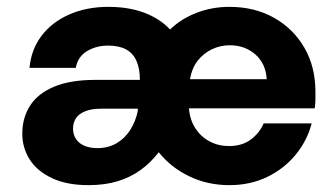

<svg xmlns="http://www.w3.org/2000/svg" viewBox="-20 -528 978 560"><path d="M238 12Q175 12 131.5 -8.5Q88 -29 66.5 -63Q45 -97 45 -138Q45 -184 67.5 -219.5Q90 -255 137.5 -275Q185 -295 258 -295H388Q388 -328 378 -350.5Q368 -373 347.5 -384Q327 -395 295 -395Q261 -395 234 -379Q207 -363 201 -330H66Q71 -384 101.5 -424Q132 -464 182.5 -486Q233 -508 296 -508Q355 -508 400.5 -491Q446 -474 476 -442Q508 -473 553 -490.5Q598 -508 649 -508Q723 -508 779.5 -476Q836 -444 868 -388.5Q900 -333 900 -260Q900 -250 900 -238Q900 -226 898 -212H531Q534 -178 550 -153.5Q566 -129 591.5 -115.5Q617 -102 648 -102Q686 -102 711.5 -121Q737 -140 749 -168H889Q876 -118 842.5 -77Q809 -36 759.5 -12Q710 12 649 12Q585 12 531.5 -14Q478 -40 443 -84Q420 -54 390.5 -32.5Q361 -11 323.5 0.5Q286 12 238 12ZM264 -96Q296 -96 320.5 -110.5Q345 -125 360.5 -150Q376 -175 382 -205V-211H276Q247 -211 228.5 -203.5Q210 -196 201.5 -183Q193 -170 193 -153Q193 -135 202 -122Q211 -109 227 -102.5Q243 -96 264 -96ZM534 -297H758Q755 -343 724.5 -369.5Q694 -396 650 -396Q623 -396 598.5 -384.5Q574 -373 557 -351.5Q540 -330 534 -297Z"/></svg>

Font: DM Sans 28pt ExtraBold
Style: Regular
Weight: 800
Version: Version 4.004;gftools[0.9.30]